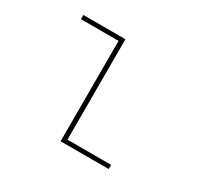

<svg xmlns="http://www.w3.org/2000/svg" viewBox="-157 -1036 1364 1272"><g transform="rotate(30 525.0 -400.0)"><path d="M466 -32H800V0H432V-768H144V-800H466Z"/></g></svg>

Font: League Mono Extended Thin
Style: Regular
Weight: 100
Width: 9
Designer: Tyler Finck
Foundry: The League of Moveable Type / Tyler Finck
Version: Version 2.210